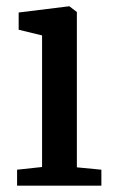

<svg xmlns="http://www.w3.org/2000/svg" viewBox="-20 -587 365 607"><path d="M34 0V-50.5L113 -59V-475L39 -493V-547.5L197 -567H199.5L223 -549V-58L300.5 -50.5V0Z"/></svg>

Font: Merriweather 20pt Medium
Style: Regular
Weight: 500
Version: Version 2.100